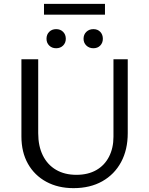

<svg xmlns="http://www.w3.org/2000/svg" viewBox="-20 -965 771 995"><path d="M361 10Q281 10 220 -23Q159 -56 125 -116Q91 -176 91 -258V-658H178V-275Q178 -208 202 -159.5Q226 -111 270.5 -85Q315 -59 376 -59Q436 -59 479 -83.5Q522 -108 545 -153Q568 -198 568 -256V-658H642V-275Q642 -189 607.5 -125Q573 -61 510 -25.5Q447 10 361 10ZM271 -715Q249 -715 235 -729Q221 -743 221 -764Q221 -786 235 -800Q249 -814 271 -814Q293 -814 307 -800Q321 -786 321 -764Q321 -743 307 -729Q293 -715 271 -715ZM464 -715Q442 -715 427.5 -729Q413 -743 413 -764Q413 -786 427.5 -800Q442 -814 464 -814Q486 -814 499.5 -800Q513 -786 513 -764Q513 -743 499.5 -729Q486 -715 464 -715ZM208 -889V-945H524V-889Z"/></svg>

Font: Ysabeau Office Medium
Style: Regular
Weight: 500
Designer: Christian Thalmann (Catharsis Fonts)
Version: Version 2.001;gftools[0.9.30]; featfreeze: tnum,lnum,ss02